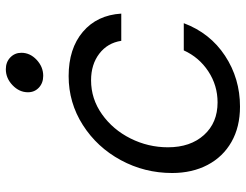

<svg xmlns="http://www.w3.org/2000/svg" viewBox="-110 -702 823 642"><g transform="rotate(-90 301.0 -381.5)"><path d="M43 -217Q43 -309 86 -388.5Q129 -468 203.5 -515.5Q278 -563 367 -563Q459 -563 515 -515.5Q571 -468 576 -387H485Q478 -433 442 -460.5Q406 -488 353 -488Q291 -488 239.5 -451.5Q188 -415 158.5 -356Q129 -297 129 -231Q129 -156 170 -110.5Q211 -65 279 -65Q336 -65 383 -96Q430 -127 453 -178H544Q511 -90 435 -40Q359 10 265 10Q197 10 147 -18.5Q97 -47 70 -98.5Q43 -150 43 -217ZM313 -699Q313 -728 336.5 -750.5Q360 -773 390 -773Q414 -773 429.5 -758Q445 -743 445 -721Q445 -692 421.5 -670Q398 -648 368 -648Q344 -648 328.5 -662.5Q313 -677 313 -699Z"/></g></svg>

Font: Open Sauce One
Style: Italic
Weight: 400
Italic angle: -10°
Designer: Alfredo Marco Pradil
Foundry: Creative Sauce Fz LLC
Version: Version 1.477